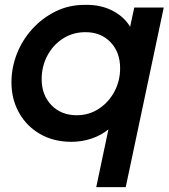

<svg xmlns="http://www.w3.org/2000/svg" viewBox="-20 -570 693 788"><path d="M375 198 425 -39Q394 -14 355 -1Q316 12 273 12Q200 12 144.5 -20Q89 -52 58 -107.5Q27 -163 27 -232Q27 -292 49 -348.5Q71 -405 112 -450.5Q153 -496 209 -523.5Q265 -551 332 -550Q394 -551 442 -526Q490 -501 514 -460L531 -539H652L496 198ZM295 -97Q345 -97 385.5 -123.5Q426 -150 449.5 -194Q473 -238 473 -290Q473 -356 433.5 -397Q394 -438 331 -438Q279 -438 238 -411.5Q197 -385 174 -341Q151 -297 151 -245Q151 -180 191 -138.5Q231 -97 295 -97Z"/></svg>

Font: Plus Jakarta Display Medium
Style: Italic
Weight: 500
Italic angle: -12°
Designer: Gumpita Rahayu
Foundry: Tokotype Studio
Version: Version 1.000